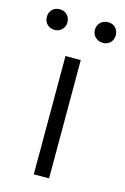

<svg xmlns="http://www.w3.org/2000/svg" viewBox="-110 -680 474 729"><g transform="rotate(15 127.5 -315.5)"><path d="M-8 -590Q-8 -608 3 -619.5Q14 -631 33 -631Q50 -631 61.5 -619.5Q73 -608 73 -590Q73 -573 61.5 -561.5Q50 -550 33 -550Q15 -550 3.5 -561.5Q-8 -573 -8 -590ZM181 -590Q181 -608 193 -619.5Q205 -631 223 -631Q241 -631 252 -619.5Q263 -608 263 -590Q263 -573 252 -561.5Q241 -550 223 -550Q205 -550 193 -561.5Q181 -573 181 -590ZM99 -465H159V0H99Z"/></g></svg>

Font: Ysabeau SC Semilight
Style: Regular
Weight: 300
Designer: Christian Thalmann (Catharsis Fonts)
Version: Version 0.003